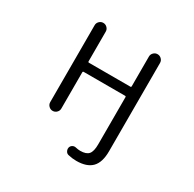

<svg xmlns="http://www.w3.org/2000/svg" viewBox="-201 -968 1402 1388"><g transform="rotate(30 500.0 -274.0)"><path d="M322.3 -709V-460.9Q322.3 -453.1 330.1 -453.1H675.8Q682.6 -453.1 682.6 -460.9V-709Q682.6 -727.5 696.3 -741.2Q710 -754.9 729 -754.9Q748 -754.9 761.7 -741.2Q775.4 -727.5 775.4 -709V28.3Q775.4 121.1 733.4 164.1Q691.4 207 604.5 207Q571.3 207 538.1 199.2Q521.5 196.3 513.7 181.6Q507.8 171.9 507.8 161.1Q507.8 156.2 508.8 151.4Q512.7 136.7 525.9 128.9Q539.1 121.1 554.7 125Q575.2 129.9 592.8 129.9Q642.6 129.9 662.6 106.4Q682.6 83 682.6 24.4V-369.1Q682.6 -377 675.8 -377H330.1Q322.3 -377 322.3 -369.1V-66.4Q322.3 -47.9 308.6 -34.2Q294.9 -20.5 275.9 -20.5Q256.8 -20.5 243.2 -34.2Q229.5 -47.9 229.5 -66.4V-709Q229.5 -727.5 243.2 -741.2Q256.8 -754.9 275.9 -754.9Q294.9 -754.9 308.6 -741.2Q322.3 -727.5 322.3 -709Z"/></g></svg>

Font: Rounded Mgen+ 2m regular
Style: Regular
Weight: 400
Designer: [Source Han Sans]
Ryoko NISHIZUKA  (kana & ideographs); Paul D. Hunt (Latin, Greek & Cyrillic); Wenlong ZHANG  (bopomofo
Version: Version 1.059.20150602